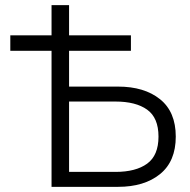

<svg xmlns="http://www.w3.org/2000/svg" viewBox="-20 -725 737 745"><path d="M20 -528V-588H488V-528ZM234 0V-58H428Q507 -58 551 -90Q595 -122 595 -195Q595 -268 551 -299.5Q507 -331 428 -331H234V-389H438Q540 -389 601 -340Q662 -291 662 -195Q662 -99 601 -49.5Q540 0 438 0ZM180 0V-705H248V0Z"/></svg>

Font: TikTok Sans Light
Style: Regular
Weight: 300
Version: Version 4.000